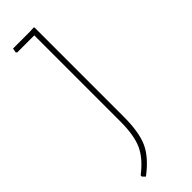

<svg xmlns="http://www.w3.org/2000/svg" viewBox="-224 -465 670 670"><g transform="rotate(-45 111.0 -130.5)"><path d="M126 -453 128 -451V-12Q128 66 108.5 108.5Q89 151 35 192L25 182V176Q73 139 90.5 99.5Q108 60 108 -8V-432H24L20 -436L23 -452H106Z"/></g></svg>

Font: Alegreya Sans Thin
Style: Regular
Weight: 100
Designer: Juan Pablo del Peral
Foundry: Huerta Tipografica
Version: Version 2.007